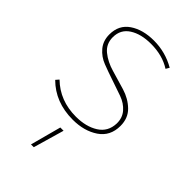

<svg xmlns="http://www.w3.org/2000/svg" viewBox="-224 -589 875 875"><g transform="rotate(45 213.5 -151.5)"><path d="M350 -463Q297 -497 223 -497Q159 -497 118.5 -471Q78 -445 78 -395Q78 -352 110 -326Q142 -300 187.5 -287Q233 -274 279 -260Q325 -246 357 -215Q389 -184 389 -134Q389 -68 338.5 -34Q288 0 215 0Q102 0 30 -72L43 -87Q112 -20 215 -20Q280 -20 323.5 -47.5Q367 -75 369 -129Q370 -166 348 -191.5Q326 -217 291 -229.5Q256 -242 215.5 -255.5Q175 -269 140 -282.5Q105 -296 81.5 -324Q58 -352 58 -393Q58 -454 104.5 -485.5Q151 -517 222 -517Q296 -517 360 -480ZM200 65H221L178 214H160Z"/></g></svg>

Font: Montserrat arm Thin
Style: Regular
Weight: 250
Designer: Julieta Ulanovsky
Foundry: Julieta Ulanovsky
Version: Version 6.000;PS 006.000;hotconv 1.0.88;makeotf.lib2.5.64775